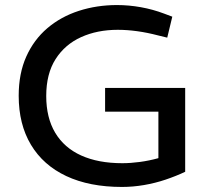

<svg xmlns="http://www.w3.org/2000/svg" viewBox="-20 -730 818 760"><path d="M463 10Q334 10 242.5 -33Q151 -76 102.5 -157Q54 -238 54 -351Q54 -439 84 -506Q114 -573 167.5 -618.5Q221 -664 292 -687Q363 -710 443 -710Q490 -710 537.5 -701.5Q585 -693 630 -676L662 -664L642 -581L605 -590Q563 -601 523 -606.5Q483 -612 446 -612Q365 -612 301 -583Q237 -554 200 -496Q163 -438 163 -350Q163 -264 198.5 -204.5Q234 -145 301.5 -114.5Q369 -84 464 -84Q497 -84 534 -89Q571 -94 607 -104V-288H396V-382H713V-50Q677 -33 635.5 -19Q594 -5 550 2.5Q506 10 463 10Z"/></svg>

Font: REM Medium
Style: Regular
Weight: 400
Version: Version 1.005;gftools[0.9.28]